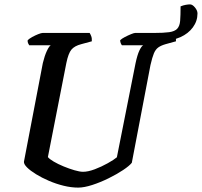

<svg xmlns="http://www.w3.org/2000/svg" viewBox="-20 -854 919 874"><path d="M336 0Q304 0 269.5 -8.5Q235 -17 202.5 -31Q170 -45 144 -61Q118 -77 103 -92Q88 -107 89 -118L175 -567Q183 -600 193 -621.5Q203 -643 211 -648H113Q111 -651 108 -657Q105 -663 106 -671Q113 -678 126.5 -685.5Q140 -693 154 -698.5Q168 -704 174 -704H388Q391 -700 395 -690Q399 -680 398 -666L350 -653Q319 -645 305 -628Q291 -611 282 -567L198 -139Q205 -130 224.5 -118.5Q244 -107 269.5 -96.5Q295 -86 319 -79Q343 -72 358 -72Q381 -72 411.5 -83.5Q442 -95 470.5 -111Q499 -127 512 -138L597 -566Q605 -604 614.5 -624Q624 -644 632 -648H535Q533 -650 530 -656.5Q527 -663 527 -671Q534 -678 548.5 -685.5Q563 -693 576.5 -698.5Q590 -704 595 -704H772Q775 -700 778.5 -690Q782 -680 781 -666L734 -653Q713 -647 700.5 -638Q688 -629 680.5 -611Q673 -593 665 -558L580 -113Q569 -99 540.5 -80Q512 -61 474.5 -42.5Q437 -24 400 -12Q363 0 336 0ZM720 -669Q713 -669 701.5 -671Q690 -673 679 -678L680 -704Q725 -704 750 -707.5Q775 -711 786.5 -723Q798 -735 800 -759Q802 -783 802 -825Q814 -830 825.5 -832Q837 -834 845 -834Q856 -834 867.5 -820Q879 -806 879 -793Q879 -758 858 -729.5Q837 -701 801.5 -685Q766 -669 720 -669Z"/></svg>

Font: Texturina 12pt SemiBold
Style: Italic
Weight: 600
Italic angle: -11°
Version: Version 1.002